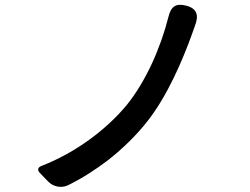

<svg xmlns="http://www.w3.org/2000/svg" viewBox="-20 -756 1020 782"><path d="M419 -103C482 -152 538 -208 581 -263C662 -366 724 -511 763 -620C766 -629 770 -640 774 -651C791 -694 782 -722 738 -733C696 -744 676 -729 666 -687C634 -561 575 -426 496 -328C413 -228 289 -135 151 -81C133 -75 131 -63 143 -51L167 -26L176 -17C197 5 229 11 256 -1C313 -29 368 -64 419 -103Z"/></svg>

Font: GenSenRounded2 TW M
Style: Regular
Weight: 500
Version: Version 2.100;PS 2.1;hotconv 16.6.51;makeotf.lib2.5.65220 DE